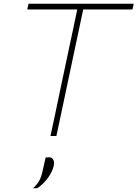

<svg xmlns="http://www.w3.org/2000/svg" viewBox="-20 -733 741 1035"><path d="M252 0Q265 -60 277 -116.5Q288.5 -173 302.5 -238L352 -472Q364.5 -529.5 375 -580Q385.5 -630 396.5 -682H127L134 -713H701L694 -682H428.5Q417.5 -630 407 -580Q396.5 -529.5 384 -472L334.5 -238Q320.5 -173 308.8 -116.5Q297 -60 284 0ZM158 282Q186 255.5 196.5 231.2Q207 207 215 165Q218 153 220.5 140.5Q223 128 226 116L247 115Q260.5 115.5 267.5 128.5Q271.5 136.5 271.5 146.5Q271.5 152.5 270 159Q263.5 191 239 225Q214.5 259 182 281Z"/></svg>

Font: Heraclito Thin
Style: Italic
Weight: 100
Italic angle: -12°
Designer: Kostas Bartsokas (font) & Cristiano Sobral (main changes)
Foundry: Kostas Bartsokas (font) & Cristiano Sobral (main changes)
Version: Version 1.00;July 8, 2020;FontCreator 13.0.0.2655 64-bit